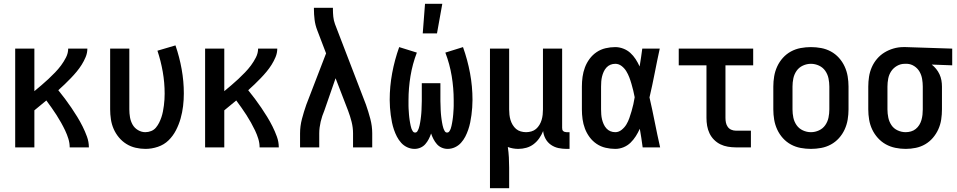

<svg xmlns="http://www.w3.org/2000/svg" viewBox="-20 -776 5040 1011"><path d="M60 0V-520H161V-296Q180 -312 198.5 -327.5Q217 -343 235 -360Q253 -377 270 -394.5Q287 -412 301.5 -431.5Q316 -451 327.5 -473.5Q339 -496 339 -520H440Q440 -497 431 -475.5Q422 -454 410 -435Q398 -416 383.5 -398.5Q369 -381 353 -364.5Q337 -348 320.5 -332Q304 -316 287 -301Q305 -279 322.5 -255.5Q340 -232 356 -208.5Q372 -185 387 -160.5Q402 -136 415 -110Q428 -84 438 -56.5Q448 -29 448 0H347Q347 -23 340 -45.5Q333 -68 323 -89Q313 -110 301.5 -130.5Q290 -151 277.5 -170.5Q265 -190 251.5 -209Q238 -228 224 -247Q208 -234 192.5 -221Q177 -208 161 -195V0Z M746 8Q720 8 694 2Q668 -4 645.5 -18Q623 -32 606 -52.5Q589 -73 578.5 -97Q568 -121 564 -147.5Q560 -174 560 -200V-520H661V-200Q661 -179 664.5 -158.5Q668 -138 678 -120Q688 -102 706.5 -91Q725 -80 745 -80Q761 -80 776 -86Q791 -92 801 -104Q811 -116 818 -130Q825 -144 830 -159Q835 -174 838 -189.5Q841 -205 843 -220.5Q845 -236 846 -252Q847 -268 847 -283Q847 -341 837 -398Q827 -455 809 -509L904 -537Q925 -476 936.5 -412Q948 -348 948 -284Q948 -250 944 -217Q940 -184 931 -152Q922 -120 906.5 -90Q891 -60 867.5 -37Q844 -14 811.5 -3Q779 8 746 8Z M1060 0V-520H1161V-296Q1180 -312 1198.5 -327.5Q1217 -343 1235 -360Q1253 -377 1270 -394.5Q1287 -412 1301.5 -431.5Q1316 -451 1327.5 -473.5Q1339 -496 1339 -520H1440Q1440 -497 1431 -475.5Q1422 -454 1410 -435Q1398 -416 1383.5 -398.5Q1369 -381 1353 -364.5Q1337 -348 1320.5 -332Q1304 -316 1287 -301Q1305 -279 1322.5 -255.5Q1340 -232 1356 -208.5Q1372 -185 1387 -160.5Q1402 -136 1415 -110Q1428 -84 1438 -56.5Q1448 -29 1448 0H1347Q1347 -23 1340 -45.5Q1333 -68 1323 -89Q1313 -110 1301.5 -130.5Q1290 -151 1277.5 -170.5Q1265 -190 1251.5 -209Q1238 -228 1224 -247Q1208 -234 1192.5 -221Q1177 -208 1161 -195V0Z M1560 0V-74Q1560 -112 1570 -150Q1580 -188 1593 -225L1697 -495L1650 -618Q1640 -644 1636.5 -672Q1633 -700 1633 -728V-735H1733V-728Q1733 -708 1735 -688Q1737 -668 1744 -649L1907 -225Q1920 -188 1930 -150Q1940 -112 1940 -74V0H1839V-74Q1839 -104 1831.5 -134Q1824 -164 1813 -193L1747 -364L1688 -194Q1682 -180 1677 -165Q1672 -150 1668.5 -135Q1665 -120 1663 -104.5Q1661 -89 1661 -74V0Z M2163 8Q2143 8 2124.5 -0.5Q2106 -9 2092.5 -24Q2079 -39 2070 -56.5Q2061 -74 2054.5 -93Q2048 -112 2044 -131.5Q2040 -151 2037.5 -170.5Q2035 -190 2033.5 -210Q2032 -230 2032 -250Q2032 -321 2045 -391Q2058 -461 2082 -528L2175 -499Q2152 -439 2141.5 -375.5Q2131 -312 2131 -248Q2131 -241 2131 -233.5Q2131 -226 2131 -218.5Q2131 -211 2131.5 -203.5Q2132 -196 2132.5 -188.5Q2133 -181 2133.5 -173.5Q2134 -166 2135 -158.5Q2136 -151 2137 -143.5Q2138 -136 2139.5 -128.5Q2141 -121 2142.5 -113.5Q2144 -106 2146.5 -99Q2149 -92 2153.5 -85Q2158 -78 2166 -78Q2174 -78 2178.5 -86Q2183 -94 2185.5 -101.5Q2188 -109 2189.5 -116.5Q2191 -124 2192.5 -132Q2194 -140 2195 -148Q2196 -156 2197 -164Q2198 -172 2198.5 -180Q2199 -188 2199.5 -196Q2200 -204 2200 -212Q2200 -220 2200.5 -228Q2201 -236 2201 -244Q2201 -252 2201 -260V-338H2299V-260Q2299 -252 2299 -244Q2299 -236 2299.5 -228Q2300 -220 2300 -212Q2300 -204 2300.5 -196Q2301 -188 2301.5 -180Q2302 -172 2303 -164Q2304 -156 2305 -148Q2306 -140 2307.5 -132Q2309 -124 2310.5 -116.5Q2312 -109 2314.5 -101.5Q2317 -94 2321.5 -86Q2326 -78 2334 -78Q2342 -78 2346.5 -85Q2351 -92 2353.5 -99Q2356 -106 2357.5 -113.5Q2359 -121 2360.5 -128.5Q2362 -136 2363 -143.5Q2364 -151 2365 -158.5Q2366 -166 2366.5 -173.5Q2367 -181 2367.5 -188.5Q2368 -196 2368.5 -203.5Q2369 -211 2369 -218.5Q2369 -226 2369 -233.5Q2369 -241 2369 -248Q2369 -312 2358.5 -375.5Q2348 -439 2325 -499L2418 -528Q2442 -461 2455 -391Q2468 -321 2468 -250Q2468 -230 2466.5 -210Q2465 -190 2462.5 -170.5Q2460 -151 2456 -131.5Q2452 -112 2445.5 -93Q2439 -74 2430 -56.5Q2421 -39 2407.5 -24Q2394 -9 2375.5 -0.5Q2357 8 2337 8Q2321 8 2306 1.5Q2291 -5 2280.5 -17Q2270 -29 2262.5 -43.5Q2255 -58 2250 -73Q2245 -58 2237.5 -43.5Q2230 -29 2219.5 -17Q2209 -5 2194 1.5Q2179 8 2163 8ZM2206 -600 2218 -756H2309L2281 -600Z M2560 215V-520H2661V-200Q2661 -186 2662.5 -172Q2664 -158 2668 -144.5Q2672 -131 2679.5 -118.5Q2687 -106 2697.5 -97Q2708 -88 2722 -84Q2736 -80 2750 -80Q2764 -80 2778 -84Q2792 -88 2802.5 -97Q2813 -106 2820.5 -118.5Q2828 -131 2832 -144.5Q2836 -158 2837.5 -172Q2839 -186 2839 -200V-520H2940V-103Q2940 -98 2941 -93.5Q2942 -89 2945.5 -86Q2949 -83 2953.5 -81.5Q2958 -80 2963 -80H2979V8H2963Q2941 8 2920 3.5Q2899 -1 2881 -13.5Q2863 -26 2852.5 -45.5Q2842 -65 2840 -86Q2832 -66 2819.5 -48Q2807 -30 2790 -17Q2773 -4 2752 2Q2731 8 2709 8Q2695 8 2681 5.5Q2667 3 2654 -2Q2658 25 2659.5 52.5Q2661 80 2661 107V215Z M3220 8Q3194 8 3168.5 2Q3143 -4 3121.5 -18.5Q3100 -33 3084.5 -54Q3069 -75 3060 -99Q3051 -123 3047.5 -148.5Q3044 -174 3044 -200V-320Q3044 -346 3047.5 -371.5Q3051 -397 3060 -421Q3069 -445 3084.5 -466Q3100 -487 3121.5 -501.5Q3143 -516 3168.5 -522Q3194 -528 3220 -528Q3241 -528 3262 -520Q3283 -512 3299 -497.5Q3315 -483 3327 -464.5Q3339 -446 3348 -426Q3352 -450 3355.5 -473.5Q3359 -497 3362 -520H3454Q3440 -456 3427.5 -391.5Q3415 -327 3400 -263Q3415 -198 3428 -132Q3441 -66 3456 0H3364Q3361 -25 3357 -49.5Q3353 -74 3349 -98Q3340 -78 3328 -59Q3316 -40 3300 -24.5Q3284 -9 3263 -0.5Q3242 8 3220 8ZM3220 -80Q3238 -80 3253.5 -92.5Q3269 -105 3278.5 -121Q3288 -137 3294 -154.5Q3300 -172 3305.5 -190.5Q3311 -209 3315 -227Q3319 -245 3322 -264Q3319 -281 3314.5 -299Q3310 -317 3305 -334.5Q3300 -352 3293.5 -369Q3287 -386 3277.5 -401.5Q3268 -417 3253 -428.5Q3238 -440 3220 -440Q3206 -440 3194 -435Q3182 -430 3173 -420Q3164 -410 3158.5 -397.5Q3153 -385 3150 -372.5Q3147 -360 3146 -346.5Q3145 -333 3145 -320V-200Q3145 -187 3146 -173.5Q3147 -160 3150 -147.5Q3153 -135 3158.5 -122.5Q3164 -110 3173 -100Q3182 -90 3194 -85Q3206 -80 3220 -80Z M3854 0Q3834 0 3813 -3.5Q3792 -7 3773.5 -16Q3755 -25 3740 -40Q3725 -55 3716 -74Q3707 -93 3703.5 -113.5Q3700 -134 3700 -155V-432H3554V-520H3946V-432H3800V-155Q3800 -142 3802.5 -130Q3805 -118 3812 -108Q3819 -98 3830.5 -93Q3842 -88 3854 -88H3934V0Z M4250 8Q4223 8 4196 3Q4169 -2 4145 -15Q4121 -28 4102.5 -48.5Q4084 -69 4072.5 -94Q4061 -119 4056.5 -146Q4052 -173 4052 -200V-320Q4052 -347 4056.5 -374Q4061 -401 4072.5 -426Q4084 -451 4102.5 -471.5Q4121 -492 4145 -505Q4169 -518 4196 -523Q4223 -528 4250 -528Q4277 -528 4304 -523Q4331 -518 4355 -505Q4379 -492 4397.5 -471.5Q4416 -451 4427.5 -426Q4439 -401 4443.5 -374Q4448 -347 4448 -320V-200Q4448 -173 4443.5 -146Q4439 -119 4427.5 -94Q4416 -69 4397.5 -48.5Q4379 -28 4355 -15Q4331 -2 4304 3Q4277 8 4250 8ZM4250 -80Q4272 -80 4292.5 -89.5Q4313 -99 4325.5 -117Q4338 -135 4342.5 -156.5Q4347 -178 4347 -200V-320Q4347 -342 4342.5 -363.5Q4338 -385 4325.5 -403Q4313 -421 4292.5 -430.5Q4272 -440 4250 -440Q4228 -440 4207.5 -430.5Q4187 -421 4174.5 -403Q4162 -385 4157.5 -363.5Q4153 -342 4153 -320V-200Q4153 -178 4157.5 -156.5Q4162 -135 4174.5 -117Q4187 -99 4207.5 -89.5Q4228 -80 4250 -80Z M4749 8Q4722 8 4695 2.5Q4668 -3 4644.5 -16Q4621 -29 4602.5 -49.5Q4584 -70 4572.5 -94.5Q4561 -119 4556.5 -146Q4552 -173 4552 -200V-320Q4552 -346 4556 -372Q4560 -398 4570.5 -422Q4581 -446 4598 -466Q4615 -486 4637 -499.5Q4659 -513 4684.5 -520.5Q4710 -528 4736 -528H4750L4994 -520V-432L4886 -436Q4899 -426 4909.5 -413Q4920 -400 4927 -385Q4934 -370 4937 -353.5Q4940 -337 4940 -320V-200Q4940 -173 4936 -146.5Q4932 -120 4921 -95.5Q4910 -71 4892.5 -50.5Q4875 -30 4852 -16.5Q4829 -3 4802.5 2.5Q4776 8 4749 8ZM4749 -80Q4763 -80 4777 -84Q4791 -88 4802 -97Q4813 -106 4820.5 -118Q4828 -130 4832 -144Q4836 -158 4837.5 -172Q4839 -186 4839 -200V-320Q4839 -340 4835.5 -360.5Q4832 -381 4822 -398.5Q4812 -416 4794.5 -427.5Q4777 -439 4757 -440H4744Q4722 -440 4703 -429Q4684 -418 4672.5 -400.5Q4661 -383 4657 -362Q4653 -341 4653 -320V-200Q4653 -178 4657.5 -156.5Q4662 -135 4674 -117Q4686 -99 4706.5 -89.5Q4727 -80 4749 -80Z"/></svg>

Font: Iosevka Curly Semibold
Style: Regular
Weight: 600
Monospace: yes
Designer: Belleve Invis
Foundry: Belleve Invis
Version: Version 22.1.2; ttfautohint (v1.8.4)